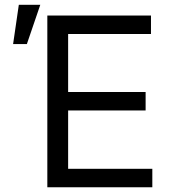

<svg xmlns="http://www.w3.org/2000/svg" viewBox="-20 -793 730 813"><path d="M180.4 0V-727.3H619.3V-649.1H268.5V-403.4H596.6V-325.3H268.5V-78.1H625V0ZM35.5 -606.5 59.7 -772.7H150.6L93.8 -606.5Z"/></svg>

Font: Inter Alia
Style: Regular
Weight: 400
Designer: Rasmus Andersson (Latin, Greek, Cyrillic etc.) and Evan from Shavian.info (Shavian, old style figures)
Foundry: Shavian.info
Version: Version 0.001;git-37ab20767